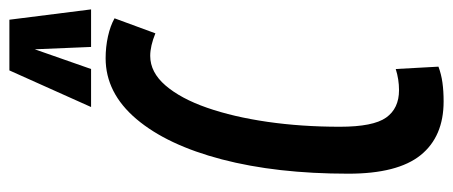

<svg xmlns="http://www.w3.org/2000/svg" viewBox="-298 -657 965 409"><g transform="rotate(-90 184.5 -452.5)"><path d="M173 10Q98 10 58.5 -39Q19 -88 19 -193Q19 -346 49.5 -462.5Q80 -579 135.5 -644.5Q191 -710 265 -710Q289 -710 311.5 -705Q334 -700 350 -691L318 -604Q291 -615 270 -615Q235 -615 207 -582.5Q179 -550 159.5 -494Q140 -438 129.5 -365.5Q119 -293 119 -211Q119 -140 138.5 -112.5Q158 -85 197 -85Q220 -85 242 -92L247 -1Q231 5 213 7.5Q195 10 173 10ZM161 -741 239 -915H347L369 -741H289L284 -861L242 -741Z"/></g></svg>

Font: Georama ExtraCondensed SemiBold
Style: Italic
Weight: 600
Width: 2
Italic angle: -9°
Designer: Jean-Baptiste Levee
Foundry: Production Type
Version: Version 1.000